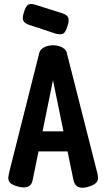

<svg xmlns="http://www.w3.org/2000/svg" viewBox="-20 -912 523 946"><path d="M456 -73Q462 -53 463 -38.5Q464 -24 455.5 -13.5Q447 -3 425 5Q390 18 369 10.5Q348 3 342 -24L241 -517L141 -25Q136 2 114.5 9Q93 16 58 4Q34 -4 26.5 -15.5Q19 -27 21.5 -42.5Q24 -58 29 -78L174 -653Q179 -670 198.5 -679.5Q218 -689 242 -689Q258 -689 272 -684.5Q286 -680 296 -672Q306 -664 309 -652ZM101 -166 149 -265H330L377 -166ZM255 -746 125 -789Q100 -797 94.5 -811Q89 -825 98 -852Q107 -882 119.5 -889Q132 -896 156 -888L286 -847Q311 -839 316.5 -824.5Q322 -810 312 -782Q303 -753 291.5 -746.5Q280 -740 255 -746Z"/></svg>

Font: Fredoka Condensed Medium
Style: Regular
Weight: 500
Width: 3
Designer: Ben Nathan
Foundry: Milena B. Brandão, Ben Nathan
Version: Version 2.001